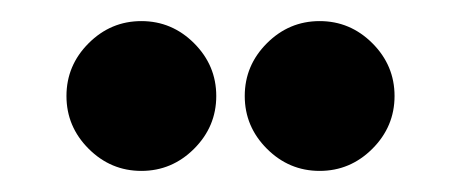

<svg xmlns="http://www.w3.org/2000/svg" viewBox="-20 -717 440 182"><path d="M283 -697Q312 -697 333 -676Q354 -655 354 -626Q354 -597 333 -576Q312 -555 283 -555Q254 -555 233 -576Q212 -597 212 -626Q212 -655 233 -676Q254 -697 283 -697ZM114 -697Q143 -697 164 -676Q185 -655 185 -626Q185 -597 164 -576Q143 -555 114 -555Q85 -555 64 -576Q43 -597 43 -626Q43 -655 64 -676Q85 -697 114 -697Z"/></svg>

Font: Varela Round Precious
Style: Bold
Weight: 700
Version: Version 1.000